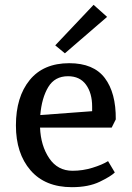

<svg xmlns="http://www.w3.org/2000/svg" viewBox="-20 -765 546 796"><path d="M46 -245Q46 -363 103 -433Q160 -503 267 -503Q368 -503 414.5 -441.5Q461 -380 460 -270L443 -236H146Q149 -161 184 -109Q219 -57 281 -57Q323 -57 363.5 -69.5Q404 -82 428 -97L456 -50Q440 -34 393.5 -11.5Q347 11 278 11Q167 11 106.5 -59Q46 -129 46 -245ZM362 -304V-323Q362 -379 336.5 -414Q311 -449 262 -449Q207 -449 180 -404Q153 -359 147 -288ZM209 -577 368 -745 424 -695 249 -544Z"/></svg>

Font: Andada Pro Medium
Style: Regular
Weight: 500
Designer: Carolina Giovagnoli
Foundry: Huerta Tipografica
Version: Version 3.005; ttfautohint (v1.8.4)